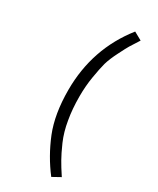

<svg xmlns="http://www.w3.org/2000/svg" viewBox="-246 -919 935 1137"><g transform="rotate(30 221.5 -351.0)"><path d="M149.4 -350.6Q149.4 -632.8 319.3 -847.7Q337.9 -837.9 374 -817.4Q343.8 -770.5 333 -752.9Q322.3 -735.4 295.9 -682.6Q269.5 -630.9 257.8 -590.8Q247.1 -550.8 236.3 -485.4Q225.6 -420.9 225.6 -350.6Q225.6 -264.6 238.3 -193.4Q250 -121.1 276.4 -60.5Q302.7 -1 321.3 31.2Q339.8 64.5 374 116.2Q355.5 126 319.3 146.5Q244.1 48.8 196.3 -69.3Q149.4 -186.5 149.4 -350.6Z"/></g></svg>

Font: Gothic A1
Style: Regular
Weight: 400
Designer: HanYang I&C Co.,Ltd.
Version: Version 2.50